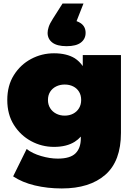

<svg xmlns="http://www.w3.org/2000/svg" viewBox="-20 -857 751 1081"><path d="M328 204Q247 204 176 187Q105 170 54 136L130 -18Q162 7 211.5 21.5Q261 36 305 36Q375 36 405 6.5Q435 -23 435 -78V-88Q420 -71 401 -59Q355 -30 284 -30Q215 -30 155 -62.5Q95 -95 58 -154Q21 -213 21 -294Q21 -375 58 -434Q95 -493 155 -525Q215 -557 284 -557Q355 -557 401 -529Q427 -512 446 -485V-547H661V-109Q661 50 573 127Q485 204 328 204ZM344 -206Q371 -206 392 -217Q413 -228 425 -248Q437 -268 437 -294Q437 -321 425 -340.5Q413 -360 392 -370.5Q371 -381 344 -381Q318 -381 296.5 -370.5Q275 -360 262.5 -340.5Q250 -321 250 -294Q250 -268 262.5 -248Q275 -228 296.5 -217Q318 -206 344 -206ZM355 -597Q301 -597 274.5 -617.5Q248 -638 248 -672Q248 -686 254 -705Q260 -724 278 -752L332 -837H450L411 -738Q425 -733 435 -726Q462 -707 462 -672Q462 -638 435.5 -617.5Q409 -597 355 -597Z"/></svg>

Font: Montserrat Thin Black
Style: Regular
Weight: 900
Version: Version 9.000